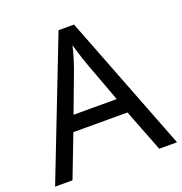

<svg xmlns="http://www.w3.org/2000/svg" viewBox="-129 -830 897 944"><g transform="rotate(-20 319.5 -358.5)"><path d="M545 0 459 -221H176L91 0H0L279 -717H360L638 0ZM352 -517Q349 -525 342 -546Q335 -567 328.5 -589.5Q322 -612 318 -624Q311 -593 302 -563.5Q293 -534 287 -517L206 -301H432Z"/></g></svg>

Font: Noto Sans Old Sogdian
Style: Regular
Weight: 400
Designer: Monotype Design Team
Foundry: Monotype Imaging Inc.
Version: Version 2.002; ttfautohint (v1.8.4.7-5d5b)